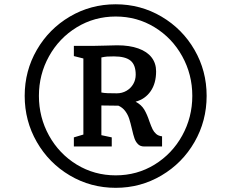

<svg xmlns="http://www.w3.org/2000/svg" viewBox="-20 -937 1080 896"><path d="M944.3 -489.7Q944.3 -372.6 887.7 -274.2Q831.1 -175.8 733.6 -118.2Q636.2 -60.5 520 -60.5Q403.3 -60.5 305.9 -118.2Q208.5 -175.8 151.9 -274.2Q95.2 -372.6 95.2 -489.7Q95.2 -606.4 151.9 -704.3Q208.5 -802.2 305.9 -859.6Q403.3 -917 520 -917Q636.2 -917 733.6 -859.6Q831.1 -802.2 887.7 -704.3Q944.3 -606.4 944.3 -489.7ZM877.4 -489.7Q877.4 -589.4 830.3 -674.6Q783.2 -759.8 701.4 -809.8Q619.6 -859.9 520 -859.9Q420.4 -859.9 338.1 -809.6Q255.9 -759.3 208.7 -674.3Q161.6 -589.4 161.6 -489.7Q161.6 -389.6 208.7 -304.4Q255.9 -219.2 338.1 -168.9Q420.4 -118.7 520 -118.7Q619.6 -118.7 701.4 -168.9Q783.2 -219.2 830.3 -304.4Q877.4 -389.6 877.4 -489.7ZM369.1 -309.1V-664.1L324.7 -675.3V-723.1H404.3H423.3Q435.5 -723.1 467.8 -724.1L526.9 -725.6Q584.5 -725.6 625.5 -710.9Q666.5 -696.3 687.5 -668.9Q708.5 -641.6 708.5 -604Q708.5 -548.3 683.1 -511.5Q657.7 -474.6 612.8 -462.4Q639.6 -448.2 653.1 -425.8Q666.5 -403.3 677.7 -369.1Q686 -346.2 692.1 -333.7Q698.2 -321.3 708.7 -312Q719.2 -302.7 736.3 -300.8V-253.4H652.8Q634.8 -253.4 624 -264.2Q613.3 -274.9 607.7 -290.8Q602.1 -306.6 595.7 -335Q588.9 -364.3 582.8 -383.1Q576.7 -401.9 564.5 -418.5Q552.2 -435.1 532.7 -443.8L453.1 -444.8V-306.2L501.5 -295.9V-253.4H324.7V-295.9ZM613.3 -588.4Q613.3 -634.3 589.1 -654.1Q564.9 -673.8 511.7 -673.8Q491.2 -673.8 480.7 -673.1Q470.2 -672.4 453.1 -668.9V-505.4Q464.4 -502.9 481.7 -502.2Q499 -501.5 524.9 -501.5Q549.8 -501.5 570.1 -513.2Q590.3 -524.9 601.8 -544.7Q613.3 -564.5 613.3 -588.4Z"/></svg>

Font: Merriweather
Style: Regular
Weight: 400
Designer: Eben Sorkin
Foundry: Eben Sorkin
Version: Version 1.584; ttfautohint (v1.6)